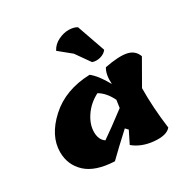

<svg xmlns="http://www.w3.org/2000/svg" viewBox="-192 -1035 1167 1199"><g transform="rotate(-30 391.0 -435.0)"><path d="M36 -235Q36 -352 147.5 -454Q259 -556 437 -562Q483 -526 529 -442Q524 -512 549 -552Q653 -572 706.5 -560.5Q760 -549 778 -499L679 -326Q677 -189 698 -31Q667 7 579.5 -1Q492 -9 435 -57L478 -143L460 -162Q365 -75 304 -15Q167 -21 101.5 -82Q36 -143 36 -235ZM318 -158Q380 -200 496 -288L504 -343Q472 -409 422 -438Q358 -405 320 -349Q282 -293 282 -237.5Q282 -182 318 -158ZM490 -623 418 -725 331 -796Q350 -833 389.5 -852Q429 -871 465.5 -870Q502 -869 523 -855L594 -652Q579 -630 547.5 -621.5Q516 -613 490 -623Z"/></g></svg>

Font: Tillana ExtraBold
Style: Regular
Weight: 800
Designer: Lipi Raval (Devanagari, Latin), Jonny Pinhorn (Latin)
Foundry: Indian Type Foundry
Version: Version 2.003;PS 1.0;hotconv 1.0.79;makeotf.lib2.5.61930; tt